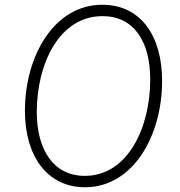

<svg xmlns="http://www.w3.org/2000/svg" viewBox="-20 -777 757 809"><path d="M338 12C541 12 663 -205 663 -436C663 -630 570 -757 411 -757C208 -757 85 -541 85 -310C85 -117 181 12 338 12ZM135 -305C135 -507 229 -709 412 -709C543 -709 613 -604 613 -442C613 -240 519 -36 337 -36C207 -36 135 -144 135 -305Z"/></svg>

Font: Mluvka ExtraLight
Style: Italic
Weight: 200
Italic angle: -8°
Designer: Modified by Jiří Krblich, Original typeface by Gumpita Rahayu
Foundry: Gumpita Rahayu & Jiří Krblich
Version: Version 2.000;Glyphs 3.1.1 (3134)